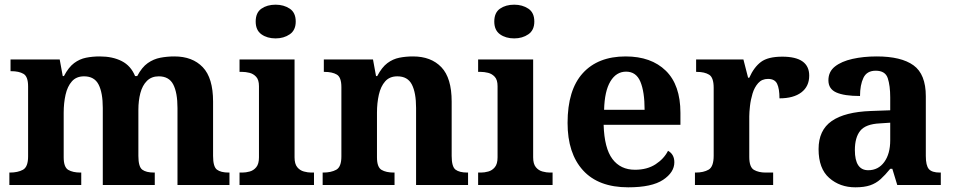

<svg xmlns="http://www.w3.org/2000/svg" viewBox="-20 -790 4070 820"><path d="M20 0V-53H22Q56 -53 78 -65Q100 -77 100 -122V-421Q100 -463 80.5 -474.5Q61 -486 28 -486H25V-536H235L248 -465H253Q273 -503 296.5 -520.5Q320 -538 347.5 -543.5Q375 -549 406 -549Q461 -549 500 -529Q539 -509 557 -465H566Q586 -503 611 -520.5Q636 -538 665 -543.5Q694 -549 725 -549Q802 -549 846 -503Q890 -457 890 -356V-124Q890 -78 906.5 -65.5Q923 -53 957 -53H960V0H738V-329Q738 -394 720 -429Q702 -464 658 -464Q627 -464 607.5 -444.5Q588 -425 579.5 -392.5Q571 -360 571 -321V-124Q571 -78 587.5 -65.5Q604 -53 638 -53H641V0H419V-329Q419 -394 401 -429Q383 -464 339 -464Q306 -464 287 -442.5Q268 -421 260 -385.5Q252 -350 252 -309V-118Q252 -76 271.5 -64.5Q291 -53 324 -53H327V0Z M1157 -626Q1121 -626 1096.5 -643.5Q1072 -661 1072 -698Q1072 -736 1096.5 -753Q1121 -770 1157 -770Q1192 -770 1217.5 -753Q1243 -736 1243 -698Q1243 -661 1217.5 -643.5Q1192 -626 1157 -626ZM1003 0V-53H1015Q1030 -53 1046.5 -57.5Q1063 -62 1074.5 -76Q1086 -90 1086 -118V-422Q1086 -449 1074 -462Q1062 -475 1045.5 -479Q1029 -483 1015 -483H1003V-536H1238V-118Q1238 -90 1249.5 -76Q1261 -62 1278 -57.5Q1295 -53 1309 -53H1321V0Z M1358 0V-53H1360Q1394 -53 1416 -65Q1438 -77 1438 -122V-418Q1438 -460 1418.5 -471.5Q1399 -483 1366 -483H1363V-536H1573L1586 -465H1591Q1611 -503 1634.5 -520.5Q1658 -538 1685.5 -543.5Q1713 -549 1744 -549Q1821 -549 1865 -503Q1909 -457 1909 -356V-124Q1909 -78 1925.5 -65.5Q1942 -53 1976 -53H1979V0H1757V-329Q1757 -394 1739 -429Q1721 -464 1677 -464Q1644 -464 1625 -442.5Q1606 -421 1598 -385.5Q1590 -350 1590 -309V-118Q1590 -76 1609.5 -64.5Q1629 -53 1662 -53H1665V0Z M2176 -626Q2140 -626 2115.5 -643.5Q2091 -661 2091 -698Q2091 -736 2115.5 -753Q2140 -770 2176 -770Q2211 -770 2236.5 -753Q2262 -736 2262 -698Q2262 -661 2236.5 -643.5Q2211 -626 2176 -626ZM2022 0V-53H2034Q2049 -53 2065.5 -57.5Q2082 -62 2093.5 -76Q2105 -90 2105 -118V-422Q2105 -449 2093 -462Q2081 -475 2064.5 -479Q2048 -483 2034 -483H2022V-536H2257V-118Q2257 -90 2268.5 -76Q2280 -62 2297 -57.5Q2314 -53 2328 -53H2340V0Z M2663 10Q2536 10 2470 -62.5Q2404 -135 2404 -265Q2404 -406 2469 -477.5Q2534 -549 2652 -549Q2761 -549 2823.5 -488Q2886 -427 2886 -308V-257H2558Q2561 -157 2595.5 -111Q2630 -65 2692 -65Q2744 -65 2780 -88.5Q2816 -112 2833 -146Q2860 -131 2860 -97Q2860 -54 2812 -22Q2764 10 2663 10ZM2733 -321Q2733 -398 2715 -441Q2697 -484 2654 -484Q2612 -484 2587 -442.5Q2562 -401 2560 -321Z M2948 0V-53H2951Q2985 -53 3006.5 -65.5Q3028 -78 3028 -125V-415Q3028 -459 3008.5 -471Q2989 -483 2956 -483H2953V-536H3155L3175 -458H3180Q3200 -503 3230 -525.5Q3260 -548 3321 -548Q3436 -548 3436 -467Q3436 -421 3402.5 -395.5Q3369 -370 3309 -370Q3309 -411 3299 -432Q3289 -453 3260 -453Q3234 -453 3218 -435Q3202 -417 3194 -390.5Q3186 -364 3183 -337Q3180 -310 3180 -293V-120Q3180 -76 3200 -64.5Q3220 -53 3250 -53H3282V0Z M3633 10Q3567 10 3521.5 -30Q3476 -70 3476 -153Q3476 -234 3532 -273Q3588 -312 3700 -316L3782 -319V-374Q3782 -424 3771.5 -456Q3761 -488 3720 -488Q3682 -488 3667.5 -457.5Q3653 -427 3653 -380Q3586 -380 3552 -395Q3518 -410 3518 -447Q3518 -484 3546 -506Q3574 -528 3621 -538.5Q3668 -549 3724 -549Q3829 -549 3881.5 -511Q3934 -473 3934 -379V-124Q3934 -83 3947 -68Q3960 -53 3994 -53H3998V0H3812L3791 -69H3782Q3760 -42 3740.5 -24.5Q3721 -7 3696 1.5Q3671 10 3633 10ZM3688 -63Q3731 -63 3756.5 -98Q3782 -133 3782 -191V-266L3737 -263Q3677 -260 3654 -231.5Q3631 -203 3631 -149Q3631 -63 3688 -63Z"/></svg>

Font: Noto Serif Thai
Style: Bold
Weight: 700
Designer: Monotype Design Team
Foundry: Monotype Imaging Inc.
Version: Version 2.002; ttfautohint (v1.8.4.7-5d5b)